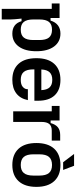

<svg xmlns="http://www.w3.org/2000/svg" viewBox="649 -1390 873 2211"><g transform="rotate(90 1085.5 -284.5)"><path d="M82 -444H20V-534H187V-430H217Q234 -486 272 -515Q310 -544 367 -544Q461 -544 515.5 -470.5Q570 -397 570 -267Q570 -137 515.5 -63.5Q461 10 367 10Q255 10 224 -96H194Q204 -6 204 27V132H82ZM322 -87Q384 -87 412.5 -122Q441 -157 441 -232V-302Q441 -377 412.5 -412Q384 -447 322 -447Q261 -447 232.5 -412Q204 -377 204 -302V-232Q204 -157 232.5 -122Q261 -87 322 -87Z M650 -267Q650 -401 715 -472.5Q780 -544 899 -544Q1015 -544 1077.5 -478Q1140 -412 1140 -287V-244H779V-233Q779 -157 808 -122Q837 -87 899 -87Q954 -87 980.5 -110.5Q1007 -134 1007 -162V-169H1133Q1115 -81 1055 -35.5Q995 10 899 10Q780 10 715 -61.5Q650 -133 650 -267ZM1018 -324Q1015 -389 986 -419.5Q957 -450 899 -450Q842 -450 812.5 -419.5Q783 -389 780 -324Z M1262 -444H1200V-534H1367V-431H1397Q1413 -488 1446 -514.5Q1479 -541 1534 -541H1599V-444H1484Q1432 -444 1408 -415.5Q1384 -387 1384 -325V0H1262Z M1627 -267Q1627 -401 1693 -472.5Q1759 -544 1880 -544Q2000 -544 2066 -472Q2132 -400 2132 -267Q2132 -134 2066 -62Q2000 10 1880 10Q1759 10 1693 -61.5Q1627 -133 1627 -267ZM1880 -87Q1943 -87 1972.5 -122.5Q2002 -158 2002 -233V-301Q2002 -376 1972.5 -411.5Q1943 -447 1880 -447Q1817 -447 1787 -412Q1757 -377 1757 -301V-233Q1757 -157 1787 -122Q1817 -87 1880 -87ZM1753 -701H1889L1937 -575H1848Z"/></g></svg>

Font: Mozilla Headline BETA SemiBold
Style: Regular
Weight: 600
Designer: Studio DRAMA
Foundry: Studio DRAMA
Version: Version 0.100